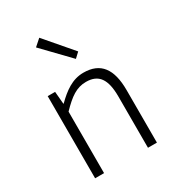

<svg xmlns="http://www.w3.org/2000/svg" viewBox="-198 -960 989 1079"><g transform="rotate(-30 296.5 -420.5)"><path d="M100 0H158V-399C220 -463 264 -495 326 -495C408 -495 443 -444 443 -333V0H501V-341C501 -478 450 -547 339 -547C266 -547 211 -505 157 -452H155L148 -533H100ZM342 -635 374 -665 223 -841 180 -803Z"/></g></svg>

Font: Genne Gothic Light
Style: Regular
Weight: 300
Designer: Ryoko NISHIZUKA (kana & ideographs); Paul D. Hunt (Latin, Greek & Cyrillic); Wenlong ZHANG (bopomofo); Sandoll Communica
Foundry: Adobe Systems Incorporated
Version: Version 1.004;PS 1.004;hotconv 16.6.51;makeotf.lib2.5.65220